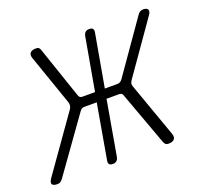

<svg xmlns="http://www.w3.org/2000/svg" viewBox="-159 -681 863 811"><g transform="rotate(-20 272.0 -275.0)"><path d="M-6 -6Q-12 2 -17.5 6Q-23 10 -32 10Q-49 10 -54.5 2.5Q-60 -5 -49 -22L126 -270Q130 -276 131 -283.5Q132 -291 130 -298L50 -528Q45 -544 53 -552Q61 -560 78 -560Q87 -560 91.5 -556Q96 -552 98 -544L176 -315Q178 -308 182 -304.5Q186 -301 194 -301H250L292 -538Q294 -549 300.5 -554.5Q307 -560 318 -560Q329 -560 333.5 -554.5Q338 -549 336 -538L294 -301H350Q358 -301 363.5 -304.5Q369 -308 374 -315L534 -544Q539 -552 545.5 -556Q552 -560 560 -560Q577 -560 581 -551Q585 -542 575 -528L414 -298Q409 -291 407 -284.5Q405 -278 408 -270L496 -23Q501 -7 493.5 1.5Q486 10 468 10Q459 10 454.5 6Q450 2 447 -6L360 -244Q358 -252 354 -255Q350 -258 342 -258H286L243 -12Q241 -1 234.5 4.5Q228 10 217 10Q206 10 201.5 4.5Q197 -1 199 -12L242 -258H186Q178 -258 173 -254Q168 -250 164 -244Z"/></g></svg>

Font: Maple Mono NL Thin
Style: Italic
Weight: 250
Italic angle: -10°
Monospace: yes
Designer: subframe7536
Version: Version 7.000